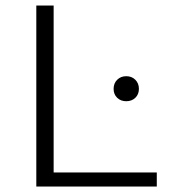

<svg xmlns="http://www.w3.org/2000/svg" viewBox="-20 -678 614 698"><path d="M550 -51V0H112V-658H175V-51ZM393 -355Q393 -375 406 -388Q419 -401 439 -401Q459 -401 472 -388Q485 -375 485 -355Q485 -335 472 -322.5Q459 -310 439 -310Q419 -310 406 -322.5Q393 -335 393 -355Z"/></svg>

Font: Ysabeau Semilight
Style: Regular
Weight: 300
Designer: Christian Thalmann (Catharsis Fonts)
Version: Version 0.003